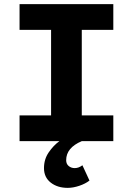

<svg xmlns="http://www.w3.org/2000/svg" viewBox="-20 -680 640 925"><path d="M306.2 225.1Q256.8 225.1 224.4 199.7Q191.9 174.3 191.9 129.9Q191.9 87.4 214.6 54.2Q237.3 21 266.1 0H74.2V-124H226.1V-536.1H74.2V-660.2H525.9V-536.1H374V-124H525.9V0H374Q298.8 31.7 298.8 91.8Q298.8 109.9 311 119.9Q323.2 129.9 339.8 129.9Q359.4 129.9 377 116.2L411.1 189.9Q391.6 205.1 362.1 215.1Q332.5 225.1 306.2 225.1Z"/></svg>

Font: Office Code Pro D Bold
Style: Regular
Weight: 700
Designer: Nathan Rutzky & Paul D. Hunt
Foundry: Adobe Systems Incorporated
Version: Version 1.004;PS 001.004;hotconv 1.0.70;makeotf.lib2.5.58329